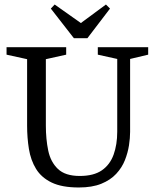

<svg xmlns="http://www.w3.org/2000/svg" viewBox="-20 -820 691 850"><path d="M329 10Q254 10 208.5 -12Q163 -34 139.5 -72.5Q116 -111 108 -160.5Q100 -210 100 -264V-558L9 -578V-611H273V-578L183 -558V-264Q183 -204 193.5 -153.5Q204 -103 236.5 -72Q269 -41 333 -41Q395 -41 431 -66Q467 -91 483 -135.5Q499 -180 499 -237V-559L413 -578V-611H636V-578L556 -559V-236Q556 -209 551 -176.5Q546 -144 533 -111Q520 -78 494.5 -50.5Q469 -23 428.5 -6.5Q388 10 329 10ZM307 -651 205 -782 222 -800 338 -718 449 -800 467 -782 367 -651Z"/></svg>

Font: Manuale
Style: Regular
Weight: 400
Designer: Eduardo Tunni / Pablo Cosgaya
Foundry: Eduardo Tunni / Pablo Cosgaya
Version: Version 1.002